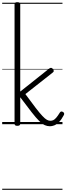

<svg xmlns="http://www.w3.org/2000/svg" viewBox="-20 -1135 607 1755"><path d="M138 15Q125 15 119 10.5Q113 6 113 -4V-1096Q113 -1106 119 -1110.5Q125 -1115 138 -1115Q152 -1115 158.5 -1110.5Q165 -1106 165 -1096V-298L428 -507Q438 -516 447.5 -515Q457 -514 464 -504Q470 -497 471 -487.5Q472 -478 461 -471L212 -275Q269 -197 306 -149Q343 -101 367.5 -75Q392 -49 408.5 -40Q425 -31 440 -31Q454 -31 466.5 -36.5Q479 -42 493.5 -58.5Q508 -75 527 -106Q532 -114 539 -115.5Q546 -117 555 -112Q564 -107 566 -99.5Q568 -92 564 -84Q542 -42 519.5 -19.5Q497 3 476 11Q455 19 437 19Q412 19 389.5 9Q367 -1 338.5 -29Q310 -57 269 -109.5Q228 -162 165 -246V-4Q165 6 158.5 10.5Q152 15 138 15ZM0 590H551V600H0ZM0 -20H551V0H0ZM0 -505H551V-500H0ZM0 -1110H551V-1100H0Z"/></svg>

Font: Playwrite FR Moderne Guides
Style: Regular
Weight: 400
Designer: Veronika Burian, José Scaglione
Foundry: TypeTogether
Version: Version 1.003